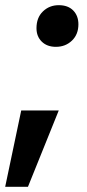

<svg xmlns="http://www.w3.org/2000/svg" viewBox="-76 -563 336 742"><path d="M-56 159 6 -136H151L32 159ZM140 -382Q106 -382 85.5 -402Q65 -422 65 -454Q65 -495 90 -519Q115 -543 151 -543Q187 -543 207 -522.5Q227 -502 227 -469Q227 -430 202 -406Q177 -382 140 -382Z"/></svg>

Font: Radio Canada Big SemiBold
Style: Italic
Weight: 600
Italic angle: -12°
Designer: Étienne Aubert Bonn
Foundry: Coppers and Brasses
Version: Version 1.001